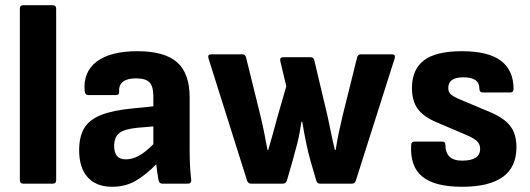

<svg xmlns="http://www.w3.org/2000/svg" viewBox="-20 -703 2028 735"><path d="M69 0Q56 0 56 -13V-670Q56 -683 69 -683H182Q195 -683 195 -670V-13Q195 0 182 0Z M409 12Q349 12 316 -24Q283 -60 283 -128Q283 -180 302.5 -212.5Q322 -245 367.5 -263Q413 -281 489 -288L567 -296V-334Q567 -372 552.5 -387.5Q538 -403 501 -403Q433 -403 436 -352Q437 -339 423 -339H318Q306 -339 304 -355Q298 -428 350.5 -467.5Q403 -507 506 -507Q610 -507 658 -464.5Q706 -422 706 -330V-127Q706 -64 712 -14Q713 0 699 0H601Q590 0 587 -13Q583 -34 578 -74Q540 -35 500.5 -11.5Q461 12 409 12ZM417 -144Q417 -93 461 -93Q486 -93 510.5 -106Q535 -119 567 -151V-219L507 -214Q456 -209 436.5 -193.5Q417 -178 417 -144Z M941 0Q930 0 926 -11L778 -480Q774 -495 788 -495H908Q919 -495 922 -483L977 -260Q985 -227 991.5 -194.5Q998 -162 1004 -129H1007Q1016 -161 1025 -192.5Q1034 -224 1042 -255L1076 -373L1053 -469Q1050 -484 1064 -484H1168Q1181 -484 1183 -473L1234 -258Q1241 -226 1247.5 -193.5Q1254 -161 1262 -129H1265Q1270 -162 1277 -195.5Q1284 -229 1292 -262L1347 -483Q1350 -495 1361 -495H1481Q1495 -495 1491 -480L1342 -11Q1338 0 1328 0H1205Q1194 0 1191 -11L1169 -86Q1160 -118 1152.5 -153.5Q1145 -189 1137 -237H1134Q1127 -189 1118 -154Q1109 -119 1100 -87L1078 -11Q1074 0 1063 0Z M1749 12Q1644 12 1596.5 -27Q1549 -66 1554 -149Q1555 -161 1567 -161H1673Q1685 -161 1685 -149Q1685 -88 1749 -88Q1818 -88 1818 -133Q1818 -151 1806 -162.5Q1794 -174 1766 -186L1651 -235Q1601 -256 1579 -286.5Q1557 -317 1557 -366Q1557 -437 1603 -472Q1649 -507 1748 -507Q1849 -507 1897.5 -470.5Q1946 -434 1946 -362Q1946 -349 1933 -349H1828Q1815 -349 1815 -365Q1815 -407 1754 -407Q1696 -407 1696 -366Q1696 -351 1705.5 -342Q1715 -333 1744 -321L1858 -273Q1910 -251 1933.5 -220.5Q1957 -190 1957 -139Q1957 12 1749 12Z"/></svg>

Font: Sofia Sans ExtraBold
Style: Regular
Weight: 800
Designer: Botio Nikoltchev, Ani Petrova
Foundry: lettersoup
Version: Version 4.101; ttfautohint (v1.8.4.7-5d5b)